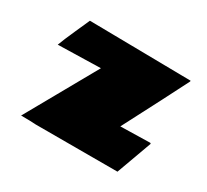

<svg xmlns="http://www.w3.org/2000/svg" viewBox="-111 -692 926 860"><g transform="rotate(30 352.0 -262.0)"><path d="M485.8 -182.1 638.7 -185.5 642.6 -182.6 576.2 0H153.3Q127 -2 76.7 -2L280.3 -364.3L60.1 -358.9Q72.3 -392.1 98.6 -450.7Q125 -509.3 131.3 -523.9L656.2 -516.6V-512.7Q606 -412.6 485.8 -182.1Z"/></g></svg>

Font: Seymour One
Style: Book
Weight: 400
Designer: vernon adams
Foundry: vernon adams
Version: Version 1.000; ttfautohint (v0.93) -l 8 -r 50 -G 200 -x 0 -w